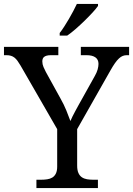

<svg xmlns="http://www.w3.org/2000/svg" viewBox="-25 -951 673 971"><path d="M159.2 0V-42H182.1Q198.7 -42 213.6 -44.2Q228.5 -46.4 239.7 -53.2Q251 -60.1 257.6 -73.5Q264.2 -86.9 264.2 -108.9V-297.9L79.1 -619.1Q70.8 -633.3 63.5 -643.3Q56.2 -653.3 48.1 -659.7Q40 -666 30.3 -668.9Q20.5 -671.9 7.8 -671.9H-4.9V-713.9H270V-671.9H232.9Q219.2 -671.9 210.7 -669.4Q202.1 -667 197.3 -662.6Q192.4 -658.2 190.7 -652.3Q189 -646.5 189 -640.1Q189 -626 195.1 -611.8Q201.2 -597.7 207 -586.9L280.8 -453.1Q298.3 -422.4 310.5 -392.3Q322.8 -362.3 331.1 -338.9Q335.4 -349.6 342 -362.8Q348.6 -376 356.7 -390.9Q364.7 -405.8 373.5 -421.6Q382.3 -437.5 391.1 -453.1L455.1 -567.9Q464.8 -585 469 -600.3Q473.1 -615.7 473.1 -627.9Q473.1 -649.9 457.5 -660.9Q441.9 -671.9 413.1 -671.9H383.8V-713.9H627.9V-671.9H616.2Q605.5 -671.9 595.9 -668.2Q586.4 -664.6 576.7 -655.5Q566.9 -646.5 556.4 -631.6Q545.9 -616.7 533.2 -594.2L365.2 -297.9V-113.8Q365.2 -90.3 371.6 -76.2Q377.9 -62 389.2 -54.4Q400.4 -46.9 415.3 -44.4Q430.2 -42 446.8 -42H470.2V0ZM276.9 -784.2Q288.1 -798.3 300 -816.9Q312 -835.4 323.5 -855.2Q335 -875 345.5 -894.8Q356 -914.6 363.8 -931.2H470.7V-920.9Q461.4 -907.7 443.4 -887.9Q425.3 -868.2 403.3 -846.7Q381.3 -825.2 358.2 -804.9Q335 -784.7 314.9 -771H276.9Z"/></svg>

Font: Droid Serif
Style: Regular
Weight: 400
Designer: Monotype Design team
Foundry: Monotype Imaging Inc.
Version: Version 1.03